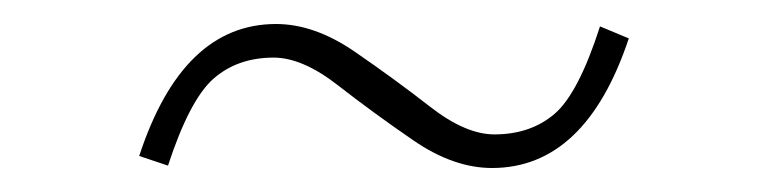

<svg xmlns="http://www.w3.org/2000/svg" viewBox="-20 -410 640 160"><path d="M390 -270Q358 -270 324.5 -293Q291 -316 261.5 -339Q232 -362 208 -362Q178 -362 158 -344.5Q138 -327 120 -272L96 -280Q132 -390 210 -390Q242 -390 275.5 -367Q309 -344 338.5 -321Q368 -298 392 -298Q422 -298 442 -315Q462 -332 480 -388L504 -378Q468 -270 390 -270Z"/></svg>

Font: TypoPRO Source Code Pro
Style: Regular
Weight: 200
Monospace: yes
Designer: Paul D. Hunt, Teo Tuominen
Foundry: Adobe Systems Incorporated
Version: Version 2.010;PS 1.0;hotconv 1.0.84;makeotf.lib2.5.63406